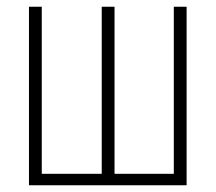

<svg xmlns="http://www.w3.org/2000/svg" viewBox="-20 -550 640 570"><path d="M66 0H534V-530H496V-34H320V-530H282V-34H104V-530H66Z"/></svg>

Font: Noto Sans Mono ExtraLight
Style: Regular
Weight: 200
Designer: Monotype Design Team
Foundry: Monotype Imaging Inc.
Version: Version 2.014